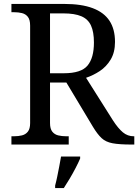

<svg xmlns="http://www.w3.org/2000/svg" viewBox="-20 -734 702 975"><path d="M38 0V-42H51Q73 -42 91.5 -46.5Q110 -51 121.5 -65.5Q133 -80 133 -109V-604Q133 -634 121.5 -648.5Q110 -663 91.5 -667.5Q73 -672 51 -672H38V-714H307Q394 -714 451 -692.5Q508 -671 536 -628.5Q564 -586 564 -521Q564 -468 542 -431.5Q520 -395 486.5 -373Q453 -351 417 -339L554 -122Q580 -82 604 -62Q628 -42 659 -42H662V0H648Q586 0 551.5 -6.5Q517 -13 496 -32.5Q475 -52 452 -90L317 -315H234V-109Q234 -80 245.5 -65.5Q257 -51 275.5 -46.5Q294 -42 316 -42H329V0ZM304 -362Q392 -362 424.5 -401Q457 -440 457 -518Q457 -572 442 -604.5Q427 -637 393 -651.5Q359 -666 302 -666H234V-362ZM260 208Q266 186 271 161Q276 136 281 110.5Q286 85 290 61H387V71Q378 92 364 119Q350 146 334 173Q318 200 304 221H260Z"/></svg>

Font: Noto Serif Myanmar
Style: Regular
Weight: 400
Designer: Ben Mitchell and the Monotype Design Team
Foundry: Monotype Imaging Inc.
Version: Version 2.106